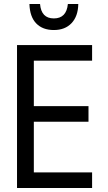

<svg xmlns="http://www.w3.org/2000/svg" viewBox="-20 -939 540 959"><path d="M65 -714H440V-636H149V-409H422V-331H149V-78H440V0H65ZM127 -919H180Q186 -847 249 -847Q312 -847 319 -919H371Q370 -858 337.5 -823.5Q305 -789 249 -789Q193 -789 161 -822Q129 -855 127 -919Z"/></svg>

Font: Noto Sans Mono UI Cond
Style: Regular
Weight: 400
Width: 3
Monospace: yes
Designer: Monotype Design team
Foundry: Monotype Imaging Inc.
Version: Version 1.000